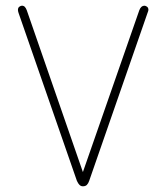

<svg xmlns="http://www.w3.org/2000/svg" viewBox="-20 -651 583 674"><path d="M271 -47 469 -615Q472 -623 476.5 -627Q481 -631 487 -631Q491 -631 496 -627.5Q501 -624 501 -616Q501 -614 500 -611.5Q499 -609 498 -606L293 -16Q290 -7 285 -2Q280 3 271 3Q264 3 259 -2Q254 -7 250 -16L45 -606Q44 -609 43.5 -611.5Q43 -614 43 -616Q43 -624 48 -627.5Q53 -631 57 -631Q63 -631 67 -627Q71 -623 74 -615Z"/></svg>

Font: Beiruti ExtraLight
Style: Regular
Weight: 250
Designer: Arlette Boutros
Foundry: Boutros
Version: Version 1.41